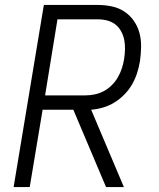

<svg xmlns="http://www.w3.org/2000/svg" viewBox="-20 -755 640 775"><path d="M35 0 157 -735H375Q404 -735 432 -729Q460 -723 482.5 -708Q505 -693 520.5 -670.5Q536 -648 543 -621.5Q550 -595 549.5 -566Q549 -537 545 -508Q541 -484 533.5 -460.5Q526 -437 513.5 -415Q501 -393 482.5 -374Q464 -355 442 -341.5Q420 -328 396 -321Q372 -314 348 -312L480 0H408L276 -312H152L100 0ZM162 -370H325Q343 -370 362.5 -374Q382 -378 399.5 -387.5Q417 -397 431.5 -411.5Q446 -426 456 -443.5Q466 -461 472 -479.5Q478 -498 481 -517Q484 -536 484.5 -556Q485 -576 481.5 -594Q478 -612 469 -628.5Q460 -645 446 -656Q432 -667 413.5 -672Q395 -677 375 -677H212Z"/></svg>

Font: Iosevka SS04 Light Extended
Style: Italic
Weight: 300
Width: 7
Italic angle: -9°
Monospace: yes
Designer: Belleve Invis
Foundry: Belleve Invis
Version: Version 19.0.0; ttfautohint (v1.8.4)